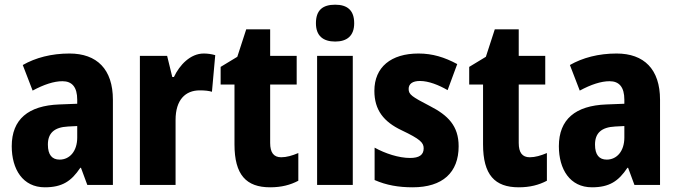

<svg xmlns="http://www.w3.org/2000/svg" viewBox="-20 -788 2888 818"><path d="M276 -560C199 -560 131 -542 77 -511L119 -402C167 -428 210 -442 246 -442C287 -442 309 -417 309 -363V-346L232 -343C101 -338 30 -280 30 -165C30 -67 77 10 171 10C245 10 284 -16 322 -73H325L352 0H461V-363C461 -493 393 -560 276 -560ZM270 -249 309 -251V-202C309 -144 277 -108 234 -108C202 -108 184 -128 184 -172C184 -220 210 -246 270 -249Z M848 -560C791 -560 745 -511 721 -460H714L692 -550H576V0H728V-277C728 -363 770 -403 831 -403C854 -403 870 -401 883 -397L897 -553C880 -558 863 -560 848 -560Z M1178 -118C1146 -118 1131 -138 1131 -179V-428H1244V-550H1131V-663H1029L991 -546L920 -503V-428H979V-173C979 -43 1029 10 1131 10C1179 10 1217 0 1251 -18V-136C1225 -125 1201 -118 1178 -118Z M1408 -768C1355 -768 1326 -745 1326 -689C1326 -635 1357 -611 1408 -611C1458 -611 1489 -635 1489 -689C1489 -744 1460 -768 1408 -768ZM1483 -550H1331V0H1483Z M1934 -165C1934 -252 1888 -297 1812 -336C1735 -376 1721 -385 1721 -409C1721 -431 1738 -443 1769 -443C1806 -443 1849 -426 1887 -404L1928 -515C1874 -544 1823 -560 1763 -560C1646 -560 1575 -502 1575 -401C1575 -319 1615 -269 1691 -233C1771 -195 1785 -180 1785 -156C1785 -128 1766 -115 1727 -115C1679 -115 1621 -134 1576 -159V-21C1626 1 1678 10 1738 10C1866 10 1934 -53 1934 -165Z M2237 -118C2205 -118 2190 -138 2190 -179V-428H2303V-550H2190V-663H2088L2050 -546L1979 -503V-428H2038V-173C2038 -43 2088 10 2190 10C2238 10 2276 0 2310 -18V-136C2284 -125 2260 -118 2237 -118Z M2607 -560C2530 -560 2462 -542 2408 -511L2450 -402C2498 -428 2541 -442 2577 -442C2618 -442 2640 -417 2640 -363V-346L2563 -343C2432 -338 2361 -280 2361 -165C2361 -67 2408 10 2502 10C2576 10 2615 -16 2653 -73H2656L2683 0H2792V-363C2792 -493 2724 -560 2607 -560ZM2601 -249 2640 -251V-202C2640 -144 2608 -108 2565 -108C2533 -108 2515 -128 2515 -172C2515 -220 2541 -246 2601 -249Z"/></svg>

Font: Noto Sans Khmer UI Condensed ExtraBold
Style: Regular
Weight: 800
Width: 3
Designer: Danh Hong and the Monotype Design Team
Foundry: Monotype Imaging Inc.
Version: Version 2.002